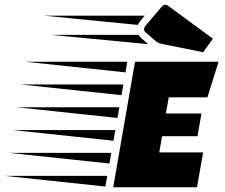

<svg xmlns="http://www.w3.org/2000/svg" viewBox="-273 -789 949 809"><path d="M559 -215H410L398 -147H583L557 0H204L296 -529H648L601 -379H438L426 -311H576ZM171 -3 -253 -48H179ZM205 -196 -219 -241H213ZM222 -292 -202 -337H230ZM239 -388 -185 -433H247ZM256 -484 -168 -529H263ZM188 -100 -236 -145H196ZM338 -655Q334 -659 334 -666Q334 -673 343 -684L406 -758Q415 -769 422 -769Q429 -769 435 -765L624 -626L583 -569L409 -604Q393 -607 383 -616ZM308 -684 -87 -723H337Q334 -719 327 -712Q314 -697 308 -684ZM351 -603 -57 -642H310Q316 -633 351 -603Z"/></svg>

Font: Faster One
Style: Regular
Weight: 400
Designer: Eduardo Rodriguez Tunni
Foundry: Eduardo Rodriguez Tunni
Version: Version 1.002